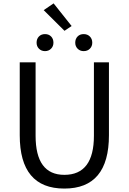

<svg xmlns="http://www.w3.org/2000/svg" viewBox="-20 -1102 761 1135"><path d="M96.7 -302.7V-733.4H190.4V-299.8Q190.4 -68.4 360.4 -68.4Q535.2 -68.4 535.2 -299.8V-733.4H624V-302.7Q624 12.7 360.4 12.7Q96.7 12.7 96.7 -302.7ZM403.3 -948.2 361.3 -919.9 238.3 -1042 296.9 -1082ZM196.3 -849.6Q196.3 -872.1 210 -886.2Q223.6 -900.4 246.1 -900.4Q268.6 -900.4 282.2 -886.2Q295.9 -872.1 295.9 -849.6Q295.9 -828.1 281.7 -814Q267.6 -799.8 246.1 -799.8Q224.6 -799.8 210.4 -814Q196.3 -828.1 196.3 -849.6ZM474.6 -799.8Q453.1 -799.8 439 -814Q424.8 -828.1 424.8 -849.6Q424.8 -872.1 438.5 -886.2Q452.1 -900.4 474.6 -900.4Q497.1 -900.4 511.2 -886.2Q525.4 -872.1 525.4 -849.6Q525.4 -828.1 511.2 -814Q497.1 -799.8 474.6 -799.8Z"/></svg>

Font: GenYoGothic TW TTF Regular
Style: Regular
Weight: 400
Version: Version 1.300